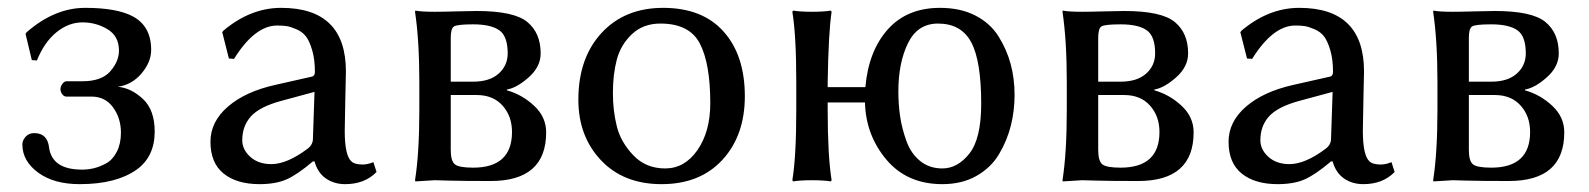

<svg xmlns="http://www.w3.org/2000/svg" viewBox="-20 -459 4048 489"><path d="M74 -305 61 -306 45 -373 48 -377Q119 -439 197 -439Q276 -439 317 -418Q365 -393 365 -332Q365 -301 340.5 -272Q316 -243 280 -238Q314 -235 344 -207Q374 -179 374 -124Q374 -60 328 -27Q276 10 183 10Q117 10 77 -19.5Q37 -49 37 -91Q37 -102 45.5 -111Q54 -120 67 -120Q101 -120 105 -83Q113 -27 189 -27Q204 -27 219 -30.5Q234 -34 250.5 -43Q267 -52 277.5 -72.5Q288 -93 288 -121Q288 -158 268 -185.5Q248 -213 213 -213H149Q143 -213 138.5 -219Q134 -225 134 -232Q134 -239 139 -245.5Q144 -252 149 -252H189Q239 -252 261 -277.5Q283 -303 283 -330Q283 -367 254 -384.5Q225 -402 190 -402Q155 -402 124 -377Q93 -352 74 -305Z M781 -225 696 -202Q641 -187 619 -162.5Q597 -138 597 -102Q597 -78 617.5 -59.5Q638 -41 671 -41Q711 -41 763 -80Q777 -90 777 -106ZM781 -48H777Q737 -14 709.5 -2Q682 10 641 10Q583 10 549.5 -17Q516 -44 516 -98Q516 -149 560.5 -187.5Q605 -226 682 -243L775 -264Q782 -266 782 -276Q782 -308 775 -331.5Q768 -355 759 -366.5Q750 -378 735 -384.5Q720 -391 710 -392.5Q700 -394 686 -394Q629 -394 576 -309L563 -310L546 -377L549 -381Q618 -439 696 -439Q861 -439 861 -277Q861 -274 859.5 -208.5Q858 -143 858 -126Q858 -63 875 -48Q883 -40 904 -40Q916 -40 931 -46L939 -21Q909 10 859 10Q831 10 810 -4.5Q789 -19 781 -48Z M1128 -251H1185Q1227 -251 1250 -271.5Q1273 -292 1273 -323Q1273 -367 1251.5 -382Q1230 -397 1185 -397Q1144 -397 1136 -391.5Q1128 -386 1128 -363ZM1128 -217V-77Q1128 -49 1138.5 -40.5Q1149 -32 1185 -32Q1284 -32 1284 -123Q1284 -163 1260 -190Q1236 -217 1194 -217ZM1087 0 1038 3 1037 0Q1048 -69 1048 -180V-249Q1048 -356 1037 -429L1038 -432Q1052 -429 1087 -429Q1108 -429 1141.5 -430Q1175 -431 1194 -431Q1289 -431 1323 -403Q1357 -375 1357 -323Q1357 -289 1326.5 -262Q1296 -235 1271 -231V-229Q1310 -218 1340.5 -189.5Q1371 -161 1371 -122Q1371 2 1230 2Q1157 2 1124.5 1Q1092 0 1087 0Z M1453 -205Q1453 -311 1512 -375Q1571 -439 1669 -439Q1769 -439 1823 -378.5Q1877 -318 1877 -214Q1877 -114 1820 -52Q1763 10 1665 10Q1568 10 1510.5 -51Q1453 -112 1453 -205ZM1662 -399Q1618 -399 1589.5 -372Q1561 -345 1551 -307.5Q1541 -270 1541 -222Q1541 -177 1551 -137Q1561 -97 1593 -63.5Q1625 -30 1674 -30Q1724 -30 1756.5 -77Q1789 -124 1789 -196Q1789 -297 1762.5 -348Q1736 -399 1662 -399Z M2369 -399Q2317 -399 2292.5 -349Q2268 -299 2268 -226Q2268 -193 2272.5 -162.5Q2277 -132 2288.5 -100Q2300 -68 2323.5 -49Q2347 -30 2380 -30Q2419 -30 2449 -68Q2479 -106 2479 -195Q2479 -304 2453.5 -351.5Q2428 -399 2369 -399ZM2008 -250Q2008 -369 1998 -429L2000 -432Q2018 -429 2048 -429Q2078 -429 2096 -432L2098 -429Q2090 -376 2088 -250V-237H2184Q2192 -329 2241 -384Q2290 -439 2374 -439Q2426 -439 2464 -419.5Q2502 -400 2523 -366.5Q2544 -333 2554 -296Q2564 -259 2564 -217Q2564 -177 2554.5 -139Q2545 -101 2524.5 -66.5Q2504 -32 2467 -11Q2430 10 2380 10Q2290 10 2237.5 -52.5Q2185 -115 2183 -198H2088V-179Q2088 -63 2098 0L2096 3Q2078 0 2048 0Q2018 0 2000 3L1998 0Q2008 -60 2008 -179Z M2777 -251H2834Q2876 -251 2899 -271.5Q2922 -292 2922 -323Q2922 -367 2900.5 -382Q2879 -397 2834 -397Q2793 -397 2785 -391.5Q2777 -386 2777 -363ZM2777 -217V-77Q2777 -49 2787.5 -40.5Q2798 -32 2834 -32Q2933 -32 2933 -123Q2933 -163 2909 -190Q2885 -217 2843 -217ZM2736 0 2687 3 2686 0Q2697 -69 2697 -180V-249Q2697 -356 2686 -429L2687 -432Q2701 -429 2736 -429Q2757 -429 2790.5 -430Q2824 -431 2843 -431Q2938 -431 2972 -403Q3006 -375 3006 -323Q3006 -289 2975.5 -262Q2945 -235 2920 -231V-229Q2959 -218 2989.5 -189.5Q3020 -161 3020 -122Q3020 2 2879 2Q2806 2 2773.5 1Q2741 0 2736 0Z M3374 -225 3289 -202Q3234 -187 3212 -162.5Q3190 -138 3190 -102Q3190 -78 3210.5 -59.5Q3231 -41 3264 -41Q3304 -41 3356 -80Q3370 -90 3370 -106ZM3374 -48H3370Q3330 -14 3302.5 -2Q3275 10 3234 10Q3176 10 3142.5 -17Q3109 -44 3109 -98Q3109 -149 3153.5 -187.5Q3198 -226 3275 -243L3368 -264Q3375 -266 3375 -276Q3375 -308 3368 -331.5Q3361 -355 3352 -366.5Q3343 -378 3328 -384.5Q3313 -391 3303 -392.5Q3293 -394 3279 -394Q3222 -394 3169 -309L3156 -310L3139 -377L3142 -381Q3211 -439 3289 -439Q3454 -439 3454 -277Q3454 -274 3452.5 -208.5Q3451 -143 3451 -126Q3451 -63 3468 -48Q3476 -40 3497 -40Q3509 -40 3524 -46L3532 -21Q3502 10 3452 10Q3424 10 3403 -4.5Q3382 -19 3374 -48Z M3721 -251H3778Q3820 -251 3843 -271.5Q3866 -292 3866 -323Q3866 -367 3844.5 -382Q3823 -397 3778 -397Q3737 -397 3729 -391.5Q3721 -386 3721 -363ZM3721 -217V-77Q3721 -49 3731.5 -40.5Q3742 -32 3778 -32Q3877 -32 3877 -123Q3877 -163 3853 -190Q3829 -217 3787 -217ZM3680 0 3631 3 3630 0Q3641 -69 3641 -180V-249Q3641 -356 3630 -429L3631 -432Q3645 -429 3680 -429Q3701 -429 3734.5 -430Q3768 -431 3787 -431Q3882 -431 3916 -403Q3950 -375 3950 -323Q3950 -289 3919.5 -262Q3889 -235 3864 -231V-229Q3903 -218 3933.5 -189.5Q3964 -161 3964 -122Q3964 2 3823 2Q3750 2 3717.5 1Q3685 0 3680 0Z"/></svg>

Font: Libertinus Sans
Style: Regular
Weight: 400
Designer: Philipp H. Poll
Foundry: Khaled Hosny
Version: Version 6.1